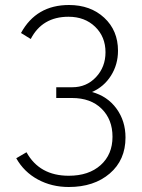

<svg xmlns="http://www.w3.org/2000/svg" viewBox="-20 -739 568 768"><path d="M255 9Q187 9 131.5 -21Q76 -51 45 -106L86 -130Q138 -36 255 -36Q335 -36 382.5 -78.5Q430 -121 430 -192Q430 -261 386.5 -304Q343 -347 268 -347H205V-390H269Q326 -390 364 -430.5Q402 -471 402 -530Q402 -592 360.5 -632Q319 -672 254 -672Q149 -672 103 -583L64 -607Q125 -719 256 -719Q342 -719 397 -668Q452 -617 452 -536Q452 -481 424 -436.5Q396 -392 348 -371Q410 -354 446 -304.5Q482 -255 482 -189Q482 -99 419 -45Q356 9 255 9Z"/></svg>

Font: Raleway-v4020 Light
Style: Regular
Weight: 300
Designer: Matt McInerney, Pablo Impallari, Rodrigo Fuenzalida
Foundry: Matt McInerney, Pablo Impallari, Rodrigo Fuenzalida
Version: Version 4.020;PS 004.020;hotconv 1.0.88;makeotf.lib2.5.64775